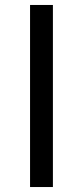

<svg xmlns="http://www.w3.org/2000/svg" viewBox="-20 -753 333 773"><path d="M101 0V-733H193V0Z"/></svg>

Font: Noto Sans TC
Style: Regular
Weight: 400
Designer: Ryoko NISHIZUKA  (kana, bopomofo & ideographs); Paul D. Hunt (Latin, Greek & Cyrillic); Sandoll Communications , Soo-you
Foundry: Adobe
Version: Version 2.004-H2;hotconv 1.0.118;makeotfexe 2.5.65603